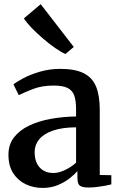

<svg xmlns="http://www.w3.org/2000/svg" viewBox="-20 -890 574 920"><path d="M184 10.5Q140.5 10.5 103.2 -7.2Q66 -25 43.2 -60.2Q20.5 -95.5 20.5 -148.5Q20.5 -197.5 47.2 -232Q74 -266.5 119.8 -288.2Q165.5 -310 223.5 -320.5Q281.5 -331 344.5 -332V-367Q344.5 -408 335.5 -432.8Q326.5 -457.5 303.2 -468.8Q280 -480 237 -480Q180.5 -480 137.5 -463.2Q94.5 -446.5 70 -434L44.5 -485.5Q56.5 -496 89.2 -513.8Q122 -531.5 169 -545.8Q216 -560 269 -560Q339 -560 380.5 -539.5Q422 -519 440 -475.8Q458 -432.5 458 -365V-51.5L513.5 -50.5V-6.5Q502.5 -3.5 483.8 0Q465 3.5 443.8 6Q422.5 8.5 404 8.5Q375 8.5 363 0Q351 -8.5 351 -38V-70Q339 -56 315.5 -37Q292 -18 258.8 -3.8Q225.5 10.5 184 10.5ZM236 -61Q261 -61 291.2 -75.2Q321.5 -89.5 344.5 -110.5V-280Q277 -279.5 233 -264Q189 -248.5 167.5 -222Q146 -195.5 146 -162Q146 -127.5 157.8 -105.2Q169.5 -83 189.8 -72Q210 -61 236 -61ZM293 -631.5Q273 -640 244.2 -660Q215.5 -680 185.5 -705.8Q155.5 -731.5 131 -757Q106.5 -782.5 94.5 -802L175 -870L333.5 -665L294 -631.5Z"/></svg>

Font: Merriweather 36pt SemiBold
Style: Regular
Weight: 600
Version: Version 2.100